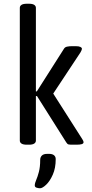

<svg xmlns="http://www.w3.org/2000/svg" viewBox="-20 -772 492 1027"><path d="M124 2Q104 2 95 -4Q86 -10 86 -20V-730Q86 -740 95 -746Q104 -752 124 -752H135Q154 -752 163 -746Q172 -740 172 -730V-283H177L322 -511Q327 -520 339 -522.5Q351 -525 365 -525H385Q402 -525 410 -521Q418 -517 418 -512Q418 -504 410 -491L244 -240V-304L420 -28Q427 -17 427 -12Q427 -4 417.5 -1Q408 2 388 2H368Q353 2 346.5 0.5Q340 -1 334 -11L178 -258H172V-20Q172 -10 163 -4Q154 2 135 2ZM194 235Q186 235 176 232Q166 229 166 220Q166 208 173.5 191Q181 174 188 147.5Q195 121 195 83Q195 69 204 60Q213 51 233 51H243Q260 51 269 58.5Q278 66 278 79Q278 127 262.5 162Q247 197 227 216Q207 235 194 235Z"/></svg>

Font: Asap Condensed VF Beta
Style: Regular
Weight: 400
Designer: Pablo Cosgaya
Foundry: Omnibus-Type
Version: Version 1.008